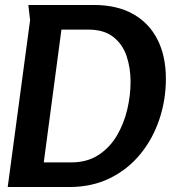

<svg xmlns="http://www.w3.org/2000/svg" viewBox="-20 -752 704 772"><path d="M647 -435Q647 -350 620.5 -271.5Q594 -193 544 -132Q494 -71 422 -35.5Q350 0 258 0H11L101 -671L94 -732H357Q450 -732 514.5 -696Q579 -660 613 -593.5Q647 -527 647 -435ZM505 -423Q505 -479 489 -526.5Q473 -574 435.5 -603.5Q398 -633 335 -633H227L156 -99H266Q330 -99 375.5 -128.5Q421 -158 449.5 -206Q478 -254 491.5 -311Q505 -368 505 -423Z"/></svg>

Font: Rosario Light
Style: Bold Italic
Weight: 700
Italic angle: -8.05°
Version: Version 1.101; ttfautohint (v1.8.1.43-b0c9)